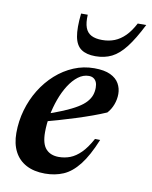

<svg xmlns="http://www.w3.org/2000/svg" viewBox="-80 -750 651 823"><g transform="rotate(10 245.0 -339.0)"><path d="M285.5 -433Q261 -433 239.2 -416.5Q217.5 -400 199.5 -371.8Q181.5 -343.5 168.8 -308.5Q156 -273.5 149 -235.8Q142 -198 142 -163Q142 -112.5 162 -90.5Q182 -68.5 218 -68.5Q244 -68.5 267.5 -77.5Q291 -86.5 313.5 -108.8Q336 -131 358 -171.5L380.5 -171Q351 -99 319.5 -59Q288 -19 252 -3.5Q216 12 172 12Q124 12 90.2 -6Q56.5 -24 39 -57.8Q21.5 -91.5 21.5 -138.5Q21.5 -190 35.5 -238.8Q49.5 -287.5 75.2 -329.2Q101 -371 136.2 -402.5Q171.5 -434 213.8 -451.8Q256 -469.5 303 -469.5Q347 -469.5 373.2 -457Q399.5 -444.5 411.2 -423.8Q423 -403 423 -378.5Q423 -355 414.5 -332.2Q406 -309.5 390.5 -292.5Q364 -281 331.5 -269.2Q299 -257.5 263 -246Q227 -234.5 189.8 -223.8Q152.5 -213 116.5 -203.5L118.5 -236Q168.5 -252.5 204 -267.5Q239.5 -282.5 263 -296.8Q286.5 -311 299.5 -325.8Q312.5 -340.5 317.8 -355.8Q323 -371 323 -388Q323 -402.5 318.8 -412.2Q314.5 -422 306.2 -427.5Q298 -433 285.5 -433ZM314 -594.5Q343.5 -594.5 368 -604.2Q392.5 -614 413.5 -635Q434.5 -656 452.5 -690.5H489.5Q457 -626 428.2 -589Q399.5 -552 368.5 -536.5Q337.5 -521 297.5 -521Q258.5 -521 235.8 -536.8Q213 -552.5 206 -589.5Q199 -626.5 206 -690.5H235Q233 -655.5 240.8 -634.5Q248.5 -613.5 266.8 -604Q285 -594.5 314 -594.5Z"/></g></svg>

Font: Newsreader 36pt SemiBold
Style: Italic
Weight: 600
Italic angle: -17°
Designer: Hugues Gentile
Foundry: Production Type
Version: Version 1.003